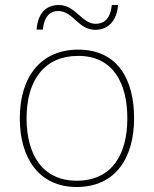

<svg xmlns="http://www.w3.org/2000/svg" viewBox="-20 -829 615 766"><path d="M126 -711H151C157 -771 186 -785 213 -785C271 -785 292 -710 360 -710C410 -710 446 -744 451 -809H426C420 -748 390 -734 361 -734C307 -734 281 -809 215 -809C164 -809 131 -777 126 -711ZM515 -357C515 -510 451 -631 292 -631C145 -631 59 -525 59 -357C59 -200 134 -83 286 -83C443 -83 515 -202 515 -357ZM86 -357C86 -513 160 -606 292 -606C433 -606 488 -495 488 -357C488 -212 426 -108 286 -108C151 -108 86 -210 86 -357Z"/></svg>

Font: Noto Sans Kannada UI Thin
Style: Regular
Weight: 100
Designer: Jelle Bosma - Monotype Design Team
Foundry: Monotype Imaging Inc.
Version: Version 2.005